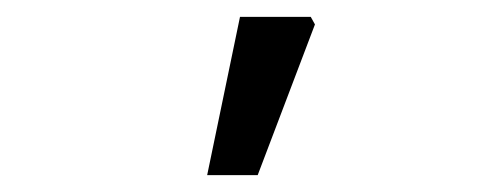

<svg xmlns="http://www.w3.org/2000/svg" viewBox="-20 -772 582 228"><path d="M226 -564 265 -752H349L354 -743L286 -564Z"/></svg>

Font: Source Sans 3
Style: Regular
Weight: 400
Designer: Paul D. Hunt
Foundry: Adobe
Version: Version 3.046;hotconv 1.0.118;makeotfexe 2.5.65603